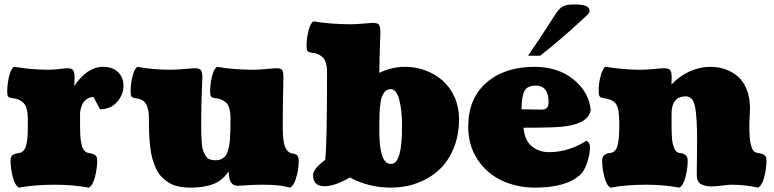

<svg xmlns="http://www.w3.org/2000/svg" viewBox="-20 -837 3508 870"><path d="M342.8 -262.2Q342.8 -238.8 343.8 -222.9Q344.7 -207 348.4 -187.3Q352.1 -167.5 360.8 -156.2Q369.6 -145 383.3 -143.6Q392.1 -142.1 396.7 -140.9Q401.4 -139.6 408 -136.2Q414.6 -132.8 417.5 -126.5Q420.4 -120.1 420.4 -110.8Q420.4 -74.2 410.4 -35.2Q400.4 3.9 382.3 13.2Q311.5 0 226.6 0Q138.7 0 65.9 13.2Q47.9 3.9 37.8 -35.2Q27.8 -74.2 27.8 -110.8Q27.8 -120.1 30.8 -126.5Q33.7 -132.8 40.3 -136.2Q46.9 -139.6 51.5 -140.9Q56.2 -142.1 64.9 -143.6Q78.6 -145 87.4 -155.3Q96.2 -165.5 99.9 -183.6Q103.5 -201.7 104.7 -216.6Q106 -231.4 106 -252.4V-292.5Q106 -308.6 105.2 -318.4Q104.5 -328.1 100.8 -342.8Q97.2 -357.4 90.3 -366.2Q83.5 -375 70.1 -382.6Q56.6 -390.1 37.1 -392.1Q21.5 -393.6 17.1 -399.4Q12.7 -405.3 12.7 -421.4Q12.7 -455.1 21 -490.2Q29.3 -525.4 43.9 -534.7Q120.6 -521 202.6 -521Q222.7 -521 249 -524.4Q275.4 -527.8 282.2 -527.8Q304.2 -527.8 311 -519.5Q317.9 -511.2 317.9 -484.9Q317.9 -478 316.4 -447.3Q375.5 -534.2 446.3 -534.2Q491.7 -534.2 515.6 -509.5Q539.6 -484.9 539.6 -449.2Q539.6 -407.7 510.3 -374.8Q481 -341.8 433.1 -341.8L403.8 -397.5Q381.8 -397.5 364.7 -381.1Q347.7 -364.7 342.8 -326.7Z M1024.4 -292.5Q1024.4 -309.1 1023.9 -318.4Q1023.4 -327.6 1019.8 -342.8Q1016.1 -357.9 1009.5 -366.5Q1002.9 -375 989.5 -382.6Q976.1 -390.1 956.5 -392.1Q940.9 -393.6 936.5 -399.4Q932.1 -405.3 932.1 -421.4Q932.1 -455.1 940.4 -490Q948.7 -524.9 963.4 -534.2Q1040 -521 1127 -521Q1153.8 -521 1188.2 -524.4Q1222.7 -527.8 1231.4 -527.8Q1252.9 -527.8 1258.5 -520Q1264.2 -512.2 1264.2 -484.9Q1264.2 -483.4 1263.4 -449.2Q1262.7 -415 1262 -368.2Q1261.2 -321.3 1261.2 -288.6Q1261.2 -259.3 1261.5 -243.9Q1261.7 -228.5 1263.9 -207.3Q1266.1 -186 1270.3 -174.8Q1274.4 -163.6 1282.5 -154.1Q1290.5 -144.5 1302.2 -141.6Q1303.2 -141.6 1308.3 -141.1Q1313.5 -140.6 1316.9 -139.4Q1320.3 -138.2 1324.7 -135Q1329.1 -131.8 1331.3 -124Q1333.5 -116.2 1333.5 -105Q1333.5 -94.7 1331.1 -72.5Q1328.6 -50.3 1318.6 -21.2Q1308.6 7.8 1293.5 12.7Q1290.5 12.2 1279.8 9.8Q1269 7.3 1265.1 6.6Q1261.2 5.9 1249.8 4.2Q1238.3 2.4 1228 1.7Q1217.8 1 1200.7 0.5Q1183.6 0 1163.1 0Q1130.9 0 1098.1 2.4Q1065.4 4.9 1057.1 4.9Q1016.1 4.9 1016.1 -61Q989.3 -19.5 947 -3.2Q904.8 13.2 843.8 13.2Q813 13.2 787.8 7.6Q762.7 2 743.9 -10Q725.1 -22 710.7 -37.1Q696.3 -52.2 686.5 -74Q676.8 -95.7 670.4 -118.4Q664.1 -141.1 660.6 -170.9Q657.2 -200.7 656 -228.8Q654.8 -256.8 654.8 -292.5Q654.8 -313 653.6 -325.2Q652.3 -337.4 647.2 -354Q642.1 -370.6 629.4 -379.9Q616.7 -389.2 596.2 -391.6Q580.6 -393.6 576.2 -399.4Q571.8 -405.3 571.8 -421.4Q571.8 -455.1 580.1 -490Q588.4 -524.9 603 -534.2Q671.4 -521 752.4 -521Q780.3 -521 816.2 -524.4Q852.1 -527.8 861.3 -527.8Q883.3 -527.8 890.1 -519.5Q897 -511.2 897 -484.9Q897 -482.9 895.5 -449.5Q894 -416 892.8 -371.6Q891.6 -327.1 891.6 -299.8Q891.6 -258.8 891.8 -239.5Q892.1 -220.2 894 -193.6Q896 -167 900.1 -155.5Q904.3 -144 911.4 -131.6Q918.5 -119.1 929.9 -115Q941.4 -110.8 957.5 -110.8Q970.7 -110.8 981 -115.2Q991.2 -119.6 998.3 -126.7Q1005.4 -133.8 1010.3 -147Q1015.1 -160.2 1017.8 -173.3Q1020.5 -186.5 1022 -207.5Q1023.4 -228.5 1023.9 -246.8Q1024.4 -265.1 1024.4 -292.5Z M1703.6 -690.9Q1703.6 -689 1702.4 -654.5Q1701.2 -620.1 1700 -575.9Q1698.7 -531.7 1698.7 -506.8Q1754.9 -534.2 1816.4 -534.2Q1864.3 -534.2 1908 -517.8Q1951.7 -501.5 1985.6 -471.9Q2019.5 -442.4 2039.8 -397Q2060.1 -351.6 2060.1 -297.4Q2060.1 -224.6 2035.6 -165Q2011.2 -105.5 1969 -66.9Q1926.8 -28.3 1870.8 -7.6Q1814.9 13.2 1751.5 13.2Q1650.9 13.2 1565.4 -32.7Q1497.1 6.8 1450.2 6.8Q1398.4 6.8 1398.4 -44.4Q1398.4 -52.7 1404.1 -62.7Q1409.7 -72.8 1417.7 -81.3Q1425.8 -89.8 1434.1 -97.2Q1442.4 -104.5 1448.2 -108.4L1453.6 -112.8Q1461.9 -177.2 1461.9 -498.5Q1461.9 -514.6 1461.4 -524.4Q1460.9 -534.2 1457.3 -548.8Q1453.6 -563.5 1446.8 -572.3Q1439.9 -581.1 1426.5 -588.6Q1413.1 -596.2 1393.6 -598.1Q1377.9 -599.6 1373.5 -605.5Q1369.1 -611.3 1369.1 -627.4Q1369.1 -661.1 1377.4 -696Q1385.7 -731 1400.4 -740.2Q1479.5 -727.1 1568.8 -727.1Q1594.2 -727.1 1627 -730.2Q1659.7 -733.4 1668 -733.4Q1689.9 -733.4 1696.8 -725.3Q1703.6 -717.3 1703.6 -690.9ZM1698.7 -251Q1698.7 -215.3 1700.9 -189Q1703.1 -162.6 1709 -140.1Q1714.8 -117.7 1725.6 -106Q1736.3 -94.2 1752.4 -94.2Q1801.8 -94.2 1801.8 -262.7Q1801.8 -339.4 1788.8 -386.2Q1775.9 -433.1 1751 -433.1Q1741.7 -433.1 1734.1 -429.7Q1726.6 -426.3 1721.2 -418.5Q1715.8 -410.6 1711.9 -402.1Q1708 -393.6 1705.6 -379.2Q1703.1 -364.7 1701.7 -352.8Q1700.2 -340.8 1699.7 -321.3Q1699.2 -301.8 1699 -287.8Q1698.7 -273.9 1698.7 -251Z M2373 -584.5Q2442.9 -687 2496.1 -771.5Q2512.7 -797.9 2529.5 -807.4Q2546.4 -816.9 2580.1 -816.9Q2619.1 -816.9 2635.3 -809.8Q2651.4 -802.7 2651.4 -787.1Q2651.4 -780.3 2644.8 -772.9Q2638.2 -765.6 2621.1 -750.5Q2604 -735.4 2593.8 -725.6Q2576.7 -709 2521.2 -661.4Q2465.8 -613.8 2427.7 -584.5ZM2343.3 -341.8Q2357.4 -341.8 2386.7 -341.1Q2416 -340.3 2432.1 -340.3Q2451.7 -340.3 2458.7 -348.4Q2465.8 -356.4 2465.8 -375.5Q2465.8 -411.1 2451.2 -430.2Q2436.5 -449.2 2408.7 -449.2Q2368.7 -449.2 2356 -424.1Q2343.3 -398.9 2343.3 -341.8ZM2612.3 -47.9Q2548.3 13.2 2405.3 13.2Q2321.8 13.2 2253.2 -19.3Q2184.6 -51.8 2143.1 -115.5Q2101.6 -179.2 2101.6 -262.7Q2101.6 -390.6 2184.1 -462.4Q2266.6 -534.2 2401.9 -534.2Q2508.3 -534.2 2578.6 -477.1Q2648.9 -419.9 2656.7 -338.4Q2645.5 -263.2 2474.6 -259.8Q2425.3 -258.3 2352.1 -258.3Q2356.9 -201.7 2389.4 -174.6Q2421.9 -147.5 2468.8 -147.5Q2512.7 -147.5 2557.6 -161.6Q2602.5 -175.8 2636.7 -199.2Q2653.3 -191.9 2653.3 -170.4Q2653.3 -136.7 2639.9 -98.9Q2626.5 -61 2612.3 -47.9Z M3293.5 0Q3281.7 0 3251.2 3.9Q3220.7 7.8 3205.6 7.8Q3173.8 7.8 3155.5 -3.2Q3137.2 -14.2 3137.2 -43Q3137.2 -64.5 3137.9 -109.4Q3138.7 -154.3 3138.7 -198.7Q3138.7 -309.1 3129.2 -354.7Q3119.6 -400.4 3087.4 -400.4Q3022.9 -400.4 3022.9 -319.8V-281.7Q3022.9 -260.3 3023.2 -248.3Q3023.4 -236.3 3024.4 -218.3Q3025.4 -200.2 3027.6 -189.9Q3029.8 -179.7 3033.7 -168.5Q3037.6 -157.2 3043.9 -151.4Q3050.3 -145.5 3059.1 -143.6Q3073.7 -143.6 3085 -135.3Q3096.2 -127 3096.2 -110.8Q3096.2 -74.2 3086.2 -35.2Q3076.2 3.9 3058.1 13.2Q2988.8 0 2907.2 0Q2818.8 0 2746.6 13.2Q2728.5 3.9 2718.5 -35.2Q2708.5 -74.2 2708.5 -110.8Q2708.5 -127 2719.7 -135.3Q2731 -143.6 2745.6 -143.6Q2771 -148.4 2778.6 -178.2Q2786.1 -208 2786.1 -267.1V-280.3Q2786.1 -342.3 2772.2 -364.5Q2758.3 -386.7 2710.9 -393.1Q2699.2 -395.5 2696 -402.1Q2692.9 -408.7 2692.9 -429.2Q2692.9 -455.1 2698.5 -480.2Q2704.1 -505.4 2711.4 -519.8Q2718.8 -534.2 2724.1 -534.2Q2810.1 -521 2878.4 -521Q2909.7 -521 2943.8 -524.4Q2978 -527.8 2987.8 -527.8Q3008.8 -527.8 3016.1 -520.3Q3023.4 -512.7 3023.4 -484.9L3022.5 -454.1Q3059.6 -493.2 3105.5 -513.7Q3151.4 -534.2 3198.7 -534.2Q3235.4 -534.2 3267.3 -522.9Q3299.3 -511.7 3324.5 -489.5Q3349.6 -467.3 3364 -430.7Q3378.4 -394 3378.4 -346.7Q3378.4 -335 3377 -311Q3375.5 -287.1 3375.5 -274.4Q3375.5 -257.3 3375.7 -245.6Q3376 -233.9 3377 -217.5Q3377.9 -201.2 3380.4 -189.9Q3382.8 -178.7 3386.5 -168Q3390.1 -157.2 3396.2 -151.4Q3402.3 -145.5 3410.6 -144.5Q3411.6 -144.5 3416.5 -143.6Q3421.4 -142.6 3422.6 -142.3Q3423.8 -142.1 3428.2 -141.1Q3432.6 -140.1 3434.1 -139.4Q3435.5 -138.7 3439 -137.2Q3442.4 -135.7 3443.8 -134.3Q3445.3 -132.8 3447.5 -130.4Q3449.7 -127.9 3450.7 -125.2Q3451.7 -122.6 3452.4 -118.9Q3453.1 -115.2 3453.1 -110.8Q3453.1 -74.2 3443.1 -35.2Q3433.1 3.9 3415 13.2Q3356 0 3293.5 0Z"/></svg>

Font: Coustard Black
Style: Regular
Weight: 900
Foundry: vernon adams
Version: Version 1.001;